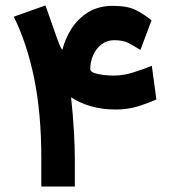

<svg xmlns="http://www.w3.org/2000/svg" viewBox="-20 -679 623 699"><path d="M145.5 -659.2 187.5 -540Q195.8 -516.6 199.7 -509Q203.6 -501.5 207 -497.6Q216.8 -537.6 240.2 -574.5Q263.7 -611.3 301.3 -634.5Q338.9 -657.7 391.1 -657.7Q446.3 -657.7 477.1 -641.1Q507.8 -624.5 531.7 -605L491.2 -497.1Q469.7 -510.7 449.2 -521.7Q428.7 -532.7 396.5 -532.7Q369.1 -532.7 349.4 -517.3Q329.6 -502 319.1 -478Q308.6 -454.1 308.6 -427.7Q308.6 -418.5 323.2 -413.3Q337.9 -408.2 357.7 -406Q377.4 -403.8 392.6 -403.8Q429.7 -403.8 465.3 -415.3Q501 -426.8 532.7 -439.5L549.3 -316.9Q515.1 -301.8 479.2 -291Q443.4 -280.3 402.8 -280.3Q350.6 -280.3 309.8 -292.5Q269 -304.7 238.8 -324.7Q245.6 -262.7 249 -203.4Q252.4 -144 252.4 -100.1V0H130.4V-101.6Q130.4 -266.6 104.5 -393.3Q78.6 -520 30.3 -618.2Z"/></svg>

Font: Vazir WOL-UI
Style: Bold-WOL-UI
Weight: 700
Designer: Saber Rastikerdar
Foundry: Saber Rastikerdar
Version: Version 30.1.0